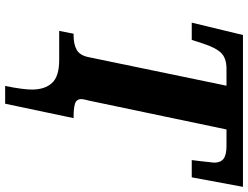

<svg xmlns="http://www.w3.org/2000/svg" viewBox="-129 -625 964 746"><g transform="rotate(90 353.0 -252.0)"><path d="M328 106Q328 56 302.5 28Q277 0 213 0H100L111 -56H119Q152 -56 173.5 -68Q195 -80 202 -114L313 -650H247Q206 -650 185.5 -629Q165 -608 149 -558L135 -515H68L116 -714H706L669 -515H602Q603 -521 606 -547.5Q609 -574 612 -602Q612 -627 597 -638.5Q582 -650 548 -650H483L371 -116Q365 -94 365 -87Q365 -67 382.5 -61.5Q400 -56 432 -56H439L383 210H314Q328 140 328 106Z"/></g></svg>

Font: Noto Serif NarrowExtraBold
Style: Italic
Weight: 800
Width: 4
Italic angle: -12°
Designer: Monotype Design Team
Foundry: Monotype Imaging Inc.
Version: Version 1.001